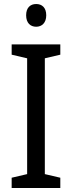

<svg xmlns="http://www.w3.org/2000/svg" viewBox="-20 -935 358 955"><path d="M160 -915C131 -915 110 -897 110 -859C110 -821 131 -802 160 -802C188 -802 210 -821 210 -859C210 -897 189 -915 160 -915ZM280 0V-51L203 -69V-645L280 -663V-714H38V-663L115 -645V-69L38 -51V0Z"/></svg>

Font: Noto Sans Gurmukhi SemiCondensed
Style: Regular
Weight: 400
Width: 4
Designer: Jelle Bosma - Monotype Design Team
Foundry: Monotype Imaging Inc.
Version: Version 2.004